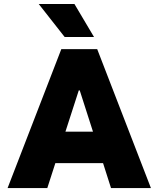

<svg xmlns="http://www.w3.org/2000/svg" viewBox="-20 -957 807 977"><path d="M504.4 -127H261.7L220.7 0H18.6L292 -707H474.6L748 0H544.9ZM453.1 -287.1 385.7 -497.1H380.9L313 -287.1ZM177.2 -936.5H358.9L458.5 -768.6H309.1Z"/></svg>

Font: Wanted Sans Black
Style: Regular
Weight: 900
Designer: Original Design by Kil Hyung-jin and Kang Hanbin, Wanted Lab, Inc; Hangeul from Source Han Sans by Jang Soo-young and Ka
Foundry: Wanted Lab, Inc.
Version: Version 1.003